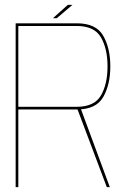

<svg xmlns="http://www.w3.org/2000/svg" viewBox="-20 -771 534 791"><path d="M44.5 0H55.5V-320H296.5Q376 -320 405.2 -371.2Q434.5 -422.5 434.5 -497.5Q434.5 -572.5 405.2 -623.8Q376 -675 296.5 -675H44.5ZM420 0H432.5L310.5 -329.5L298 -324ZM55.5 -331V-664H296Q368.5 -664 395.8 -617.2Q423 -570.5 423 -497.5Q423 -425 396 -378Q369 -331 296 -331ZM198 -696H214L278.5 -751H259.5Z"/></svg>

Font: Anybody Thin Thin
Style: Regular
Weight: 250
Version: Version 1.113;gftools[0.9.25]